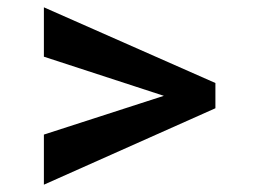

<svg xmlns="http://www.w3.org/2000/svg" viewBox="-20 -527 709 525"><path d="M100 -159 428 -265 100 -372V-507L569 -300V-231L100 -22Z"/></svg>

Font: Suez One
Style: Regular
Weight: 400
Version: Version 1.000